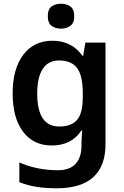

<svg xmlns="http://www.w3.org/2000/svg" viewBox="-20 -772 667 1032"><path d="M262 -553Q313 -553 353.5 -533Q394 -513 423 -472H427L439 -543H547V4Q547 120 481.5 180Q416 240 285 240Q227 240 177.5 232.5Q128 225 84 207V101Q178 143 292 143Q354 143 386 109Q418 75 418 10V-4Q418 -20 419.5 -39.5Q421 -59 422 -71H418Q390 -29 350 -9.5Q310 10 259 10Q160 10 104 -64Q48 -138 48 -270Q48 -402 105 -477.5Q162 -553 262 -553ZM297 -447Q240 -447 210 -402Q180 -357 180 -269Q180 -181 209.5 -136.5Q239 -92 299 -92Q364 -92 394.5 -128Q425 -164 425 -251V-270Q425 -365 394.5 -406Q364 -447 297 -447ZM308 -752Q337 -752 358 -737.5Q379 -723 379 -685Q379 -648 358 -633Q337 -618 308 -618Q278 -618 257.5 -633Q237 -648 237 -685Q237 -723 257.5 -737.5Q278 -752 308 -752Z"/></svg>

Font: Noto Sans Nag Mundari SemiBold
Style: Regular
Weight: 600
Version: Version 1.000